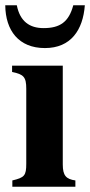

<svg xmlns="http://www.w3.org/2000/svg" viewBox="-31 -711 343 731"><path d="M248 -691C231 -627 197 -604 135 -604C81 -604 45 -630 33 -691H-11C-10 -595 40 -528 140 -528C239 -528 285 -597 292 -691ZM256 0V-24C221 -29 208 -42 208 -85V-461H15V-437C59 -428 69 -418 69 -373V-88C69 -42 62 -35 16 -24V0Z"/></svg>

Font: XITS Math
Style: Bold
Weight: 700
Designer: MicroPress Inc., with final additions and corrections provided by Coen Hoffman, Elsevier (retired)
Version: Version 1.105